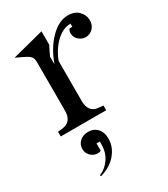

<svg xmlns="http://www.w3.org/2000/svg" viewBox="-184 -569 801 915"><g transform="rotate(-30 216.5 -111.5)"><path d="M103 -364Q103 -384 94.5 -394Q86 -404 57 -418L21 -435L195 -480V-406Q191 -399 182 -380.5Q173 -362 170 -355V-313Q197 -388 244 -435.5Q291 -483 341 -483Q379 -483 399.5 -461.5Q420 -440 421 -415Q422 -385 405.5 -368Q389 -351 367 -350Q346 -349 328 -364Q310 -379 310 -404Q310 -410 313 -417Q316 -424 319 -425H333V-442Q310 -443 288 -431.5Q266 -420 248 -401.5Q230 -383 216 -360Q202 -337 195 -315V-95Q195 -65 208.5 -47.5Q222 -30 250 -28L274 -26V0H24V-26L45 -28Q75 -31 89 -48Q103 -65 103 -95ZM96 260 93 254Q130 238 151.5 205.5Q173 173 173 133V114H155V154Q154 155 148.5 156.5Q143 158 137 158Q115 158 99 142Q83 126 83 104Q83 79 101 62.5Q119 46 147 46Q178 46 197 66.5Q216 87 216 122Q216 168 184 206Q152 244 96 260Z"/></g></svg>

Font: Redaction
Style: Regular
Weight: 400
Designer: Jeremy Mickel / Forest Young
Foundry: MCKL
Version: Version 2.001; Redaction